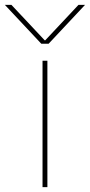

<svg xmlns="http://www.w3.org/2000/svg" viewBox="-44 -770 370 790"><path d="M-24 -750H3L140 -604H142L279 -750H306L156 -590H126ZM131 0V-520H151V0Z"/></svg>

Font: M PLUS 1p Thin
Style: Regular
Weight: 250
Version: Version 1.062